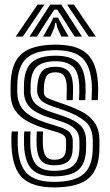

<svg xmlns="http://www.w3.org/2000/svg" viewBox="-20 -804 478 834"><path d="M215 -86Q176.8 -86 159 -106.4Q141.2 -126.8 139 -173.5Q138.5 -185 138.6 -201.5Q138.8 -218 139.8 -233H167Q165 -202 166.2 -175.5Q168 -140.2 179.4 -125.1Q190.8 -110 215 -110Q243 -110 255 -122.6Q267 -135.2 267 -164V-192Q267 -207.8 257.1 -215.9Q247.2 -224 230.5 -229L175 -246Q134.5 -258.5 100.6 -276.5Q66.8 -294.5 46.4 -324Q26 -353.5 26 -400V-429Q26 -526 71.5 -568Q117 -610 222 -610Q316.2 -610 358.9 -569.6Q401.5 -529.2 406 -436Q406.8 -420 406.2 -402.4Q405.8 -384.8 405 -369H377.8Q378.2 -382.8 378.9 -401Q379.5 -419.2 378.8 -434.5Q374.8 -515.8 338.4 -550.9Q302 -586 222 -586Q132.5 -586 93.8 -549.6Q55 -513.2 55 -429Q55 -422.8 54.9 -414.5Q54.8 -406.2 55 -400Q57 -348.8 88.5 -319.2Q120 -289.8 183.2 -270L237.5 -253Q270.8 -242.5 283.4 -227.8Q296 -213 296 -192V-164Q296 -122.2 277.1 -104.1Q258.2 -86 215 -86ZM215 -38Q148.5 -38 118.2 -68.9Q88 -99.8 84.5 -170.8Q84 -183.5 84.1 -202Q84.2 -220.5 85.5 -233H112.8Q111.8 -220.8 111.5 -203.2Q111.2 -185.8 111.8 -172.2Q114.5 -113.2 138.6 -87.6Q162.8 -62 215 -62Q274 -62 299.5 -85.8Q325 -109.5 325 -164V-192Q325 -224 305.9 -243.6Q286.8 -263.2 244.2 -277L191.8 -294Q135.2 -312.5 110.8 -337.1Q86.2 -361.8 84 -400Q83.8 -406.8 83.9 -415Q84 -423.2 84 -429Q84 -500.2 116.1 -531.1Q148.2 -562 222 -562Q287.8 -562 318 -532.2Q348.2 -502.5 351.5 -433.8Q352 -420.5 351.8 -404.9Q351.5 -389.2 350.5 -369H323.2Q324 -387.8 324.5 -402.4Q325 -417 324.2 -433.2Q321.5 -493.5 295.4 -515.8Q269.2 -538 222 -538Q163.8 -538 138.4 -512.6Q113 -487.2 113 -429Q113 -422.8 112.9 -414.4Q112.8 -406 113 -400Q115 -372 135 -352.5Q155 -333 200 -318L251.2 -301Q304.5 -283.5 329.2 -259.2Q354 -235 354 -192V-164Q354 -96.5 321.8 -67.2Q289.5 -38 215 -38ZM215 10Q120.5 10 77.5 -31.2Q34.5 -72.5 30 -168Q29.2 -183.8 29.4 -202.2Q29.5 -220.8 31 -233H58.2Q57 -221.5 56.8 -204Q56.5 -186.5 57.2 -169.5Q61.2 -86.2 97.9 -50.1Q134.5 -14 215 -14Q305 -14 344 -48.8Q383 -83.5 383 -164V-192Q383 -249.5 349.2 -277.4Q315.5 -305.2 258 -325L208.2 -342Q167.8 -356 155.8 -371.4Q143.8 -386.8 142 -400Q141 -405.8 141.2 -413.9Q141.5 -422 142 -429Q145.5 -474.5 162.2 -494.2Q179 -514 222 -514Q255.5 -514 275.2 -496.8Q295 -479.5 297.2 -430.2Q297.8 -420 297.2 -403.4Q296.8 -386.8 296.2 -369H269Q269.5 -385.8 270 -401.9Q270.5 -418 270 -429Q268.5 -461.5 257.2 -475.8Q246 -490 222 -490Q194.5 -490 183.8 -475.9Q173 -461.8 171 -429Q169.8 -412 171 -400Q172.2 -385.5 185.2 -379Q198.2 -372.5 216.8 -366L265 -349Q306.8 -334.5 340 -316.4Q373.2 -298.2 392.6 -269.1Q412 -240 412 -192V-164Q412 -70.8 366.2 -30.4Q320.5 10 215 10ZM48.2 -645 143.2 -784H173.2L79.2 -645ZM108.2 -645 198.2 -784H246.2L336.2 -645H304.2L252.5 -726L228.2 -762.5H216.2L192 -725.8L140.2 -645ZM365.2 -645 271.2 -784H301.2L396.2 -645ZM167.2 -645 198.8 -700.8 212.2 -727.5H232.2L246 -700.8L278.2 -645H246.2L228.8 -684.5L224.2 -705.2H220.2L216 -684.5L199.2 -645Z"/></svg>

Font: Big Shoulders Inline Display Black
Style: Regular
Weight: 900
Designer: Patric King
Foundry: XO Type Co
Version: Version 1.000